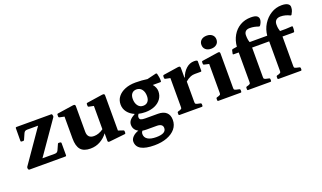

<svg xmlns="http://www.w3.org/2000/svg" viewBox="-91 -1342 3595 2144"><g transform="rotate(-20 1706.5 -269.5)"><path d="M443 -162Q447 -171 458 -169L475 -167Q484 -165 484 -155V-10Q484 0 474 0H45Q36 0 33 -10L30 -21Q29 -31 34 -39L304 -428H175Q157 -428 147.5 -421Q138 -414 132 -400L102 -332Q98 -323 88 -324L70 -325Q60 -325 60 -335L61 -487Q61 -497 71 -497H485Q495 -497 496 -487L499 -475Q501 -465 495 -457L225 -69H370Q388 -69 397.5 -75.5Q407 -82 413 -95Z M768 13Q689 13 652.5 -29Q616 -71 616 -163V-422L559 -434Q549 -437 549 -446V-469Q549 -479 559 -480L745 -508Q761 -510 768 -506Q775 -502 775 -488V-185Q775 -105 853 -105Q909 -105 965 -145V-422L907 -434Q898 -437 898 -446V-469Q898 -479 908 -480L1093 -508Q1110 -510 1116.5 -506Q1123 -502 1123 -488V-72L1182 -52Q1191 -49 1191 -39V-19Q1191 -9 1181 -8L996 12Q973 14 973 -3V-94Q940 -48 887 -17.5Q834 13 768 13Z M1452 223Q1242 223 1242 103Q1242 74 1268 47.5Q1294 21 1337 7Q1281 -22 1281 -82Q1281 -111 1300 -134.5Q1319 -158 1363 -182Q1311 -204 1280.5 -243.5Q1250 -283 1250 -334Q1250 -387 1280.5 -426Q1311 -465 1365 -487Q1419 -509 1490 -509Q1530 -509 1563.5 -506.5Q1597 -504 1630 -499L1738 -525Q1747 -526 1751 -517Q1756 -500 1760 -474.5Q1764 -449 1763 -427Q1763 -417 1753 -417H1663Q1698 -375 1698 -330Q1698 -280 1671 -241.5Q1644 -203 1595.5 -181.5Q1547 -160 1483 -160Q1441 -160 1403 -169Q1389 -150 1389 -133Q1389 -110 1405.5 -102.5Q1422 -95 1457 -95H1606Q1671 -95 1705.5 -64Q1740 -33 1740 25Q1740 85 1704 129Q1668 173 1603 198Q1538 223 1452 223ZM1484 -235Q1520 -235 1540 -258Q1560 -281 1560 -323Q1560 -373 1536.5 -403Q1513 -433 1474 -433Q1439 -433 1419 -410.5Q1399 -388 1399 -346Q1399 -297 1422 -266Q1445 -235 1484 -235ZM1366 59Q1366 100 1401 122Q1436 144 1501 144Q1619 144 1619 78Q1619 52 1600.5 39.5Q1582 27 1549 27H1428Q1402 27 1380 23Q1366 38 1366 59Z M1828 0Q1819 0 1819 -10V-29Q1819 -39 1828 -42L1849 -48Q1867 -55 1870.5 -59.5Q1874 -64 1874 -81V-422L1817 -434Q1807 -437 1807 -446V-469Q1807 -478 1817 -481L1993 -508Q2010 -510 2016.5 -506Q2023 -502 2023 -488V-377L2027 -371Q2048 -432 2090.5 -470.5Q2133 -509 2187 -509Q2226 -509 2226 -494V-381Q2226 -372 2216 -372H2147Q2119 -372 2096 -363Q2062 -349 2033 -323V-83Q2033 -65 2036.5 -60Q2040 -55 2056 -50L2096 -41Q2105 -38 2105 -28V-10Q2105 0 2095 0Z M2289 0Q2280 0 2280 -10V-29Q2280 -39 2289 -42L2310 -48Q2328 -55 2331.5 -59.5Q2335 -64 2335 -81V-422L2278 -435Q2268 -437 2268 -447V-469Q2268 -479 2278 -480L2464 -508Q2480 -511 2487 -507Q2494 -503 2494 -488V-83Q2494 -65 2497.5 -60Q2501 -55 2517 -50L2557 -41Q2566 -38 2566 -28V-10Q2566 0 2556 0ZM2416 -574Q2375 -574 2350.5 -595Q2326 -616 2326 -652Q2326 -687 2350.5 -708Q2375 -729 2416 -729Q2456 -729 2480.5 -708Q2505 -687 2505 -652Q2505 -616 2480.5 -595Q2456 -574 2416 -574Z M2643 0Q2634 0 2634 -10V-29Q2634 -39 2643 -42L2665 -48Q2682 -55 2685.5 -59.5Q2689 -64 2689 -81V-430H2628Q2618 -430 2620 -440L2628 -478Q2630 -487 2640 -489L2691 -497Q2697 -570 2730.5 -628Q2764 -686 2820 -719Q2876 -752 2949 -752Q3001 -752 3020.5 -736.5Q3040 -721 3040 -697Q3040 -679 3032 -660.5Q3024 -642 3015 -630Q3008 -621 2999 -625Q2977 -633 2951.5 -638.5Q2926 -644 2896 -644Q2863 -644 2846.5 -627.5Q2830 -611 2830 -582Q2830 -555 2833 -535.5Q2836 -516 2843 -497H3052Q3059 -571 3096.5 -631Q3134 -691 3191.5 -726.5Q3249 -762 3318 -762Q3364 -762 3388.5 -747.5Q3413 -733 3413 -707Q3413 -680 3404.5 -659.5Q3396 -639 3387 -624Q3381 -616 3372 -621Q3347 -634 3319.5 -641Q3292 -648 3264 -648Q3229 -648 3210 -630Q3191 -612 3191 -578Q3191 -552 3194.5 -533Q3198 -514 3204 -497H3272L3345 -501Q3355 -502 3355 -492Q3356 -465 3351 -439Q3349 -430 3339 -430H3209V-83Q3209 -65 3212.5 -60Q3216 -55 3233 -50L3272 -41Q3281 -38 3281 -28V-10Q3281 0 3271 0H3005Q2995 0 2995 -10V-29Q2995 -39 3004 -42L3026 -48Q3043 -55 3047 -59.5Q3051 -64 3051 -81V-430H2848V-83Q2848 -65 2851.5 -60Q2855 -55 2871 -50L2911 -41Q2920 -38 2920 -28V-10Q2920 0 2910 0Z"/></g></svg>

Font: Hahmlet
Style: Bold
Weight: 700
Designer: Minjoo Ham & Mark Frömberg
Foundry: hypertype
Version: Version 1.002; ttfautohint (v1.8.3)